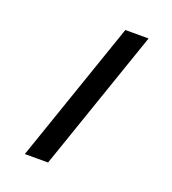

<svg xmlns="http://www.w3.org/2000/svg" viewBox="-140 -816 879 982"><g transform="rotate(20 300.0 -325.0)"><path d="M233.9 61H107.4L373.5 -710.9H500Z"/></g></svg>

Font: TypoPRO Roboto Mono
Style: Bold
Weight: 700
Designer: Google
Version: Version 2.000986; 2015; ttfautohint (v1.3)